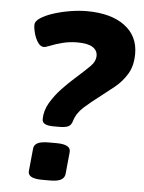

<svg xmlns="http://www.w3.org/2000/svg" viewBox="-52 -750 593 793"><g transform="rotate(5 245.0 -353.0)"><path d="M180 -222Q133 -222 133 -247Q133 -283 152.5 -316Q172 -349 199 -377.5Q226 -406 249 -426Q288 -461 310 -482.5Q332 -504 332 -528Q332 -550 312 -563Q292 -576 249 -576Q216 -576 187 -568.5Q158 -561 138.5 -553Q119 -545 112 -545Q98 -545 87.5 -560Q77 -575 71 -595.5Q65 -616 65 -632Q65 -648 85.5 -661.5Q106 -675 138.5 -685.5Q171 -696 207.5 -702Q244 -708 276 -708Q376 -708 433 -666Q490 -624 490 -550Q490 -500 469.5 -466Q449 -432 418 -407Q387 -382 357 -359Q325 -335 296.5 -309.5Q268 -284 258 -250Q253 -233 240.5 -227.5Q228 -222 203 -222ZM153 2Q91 2 95 -30L104 -122Q105 -138 119.5 -146Q134 -154 166 -154H198Q259 -154 256 -122L247 -30Q245 -14 230.5 -6Q216 2 185 2Z"/></g></svg>

Font: Asap Semi Expanded Semi Expanded Regular
Style: Bold Italic
Weight: 700
Width: 6
Italic angle: -6°
Designer: Pablo Cosgaya
Foundry: Omnibus-Type
Version: Version 3.001; ttfautohint (v1.8.4.7-5d5b)